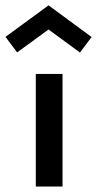

<svg xmlns="http://www.w3.org/2000/svg" viewBox="-88 -680 354 700"><path d="M140 0H42.5V-410.5H140ZM203.5 -488.5 89 -572.5 -25.5 -489 -68 -545.5 89 -660.5 246 -545Z"/></svg>

Font: Lucymar Sans Medium
Style: Regular
Weight: 500
Foundry: The League of Moveable Type (original font) / Main changes by Cristiano Sobral with portions from Mirco Monsees
Version: Version 2.001;August 30, 2020;FontCreator 13.0.0.2681 64-bit